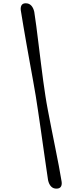

<svg xmlns="http://www.w3.org/2000/svg" viewBox="-20 -890 463 1143"><path d="M192.8 -318.9Q198.8 -281.9 206.3 -231.3Q213.8 -180.7 222 -124Q230.1 -67.3 238.1 -10.9Q246.2 45.6 253.4 95.7Q260.6 145.8 266.1 182.4Q271.4 206.9 284.3 220.2Q297.2 233.4 316.6 232.9Q336.1 232.9 343.4 219.8Q350.8 206.6 345.2 181.9Q339.7 146.8 330.2 97.3Q320.7 47.8 309.4 -8.8Q298 -65.4 286.7 -122.4Q275.5 -179.4 265.7 -230.3Q256 -281.1 250.4 -318.7Q244.3 -356.5 237.4 -407.7Q230.5 -458.9 223.4 -516Q216.3 -573.1 209.3 -629.5Q202.4 -685.9 196 -735.2Q189.7 -784.6 184 -819.4Q178.6 -843.7 165.7 -857.2Q152.7 -870.7 132.6 -870.5Q113.8 -870.4 107.1 -856.7Q100.3 -843 105.4 -818.7Q111.1 -782.6 119.6 -732.6Q128.1 -682.7 138 -626.4Q147.9 -570 158.2 -513.5Q168.4 -456.9 177.6 -406.5Q186.8 -356.1 192.8 -318.9Z"/></svg>

Font: Fraunces Wonky
Style: Italic
Weight: 900
Italic angle: -16°
Version: Version 1.000;[b76b70a41]